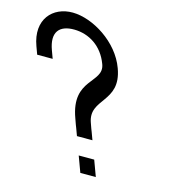

<svg xmlns="http://www.w3.org/2000/svg" viewBox="-302 -838 889 958"><g transform="rotate(15 142.5 -358.5)"><path d="M184 -19 169.2 -59H249.2L264 -19L264.7 -17L279.5 23H199.5L184.7 -17ZM-95.8 -531 -81.1 -491H-161.1L-175.8 -531C-223 -659 -146.3 -741 -42.9 -740C60.5 -739 199.8 -654 244.5 -530C305.4 -365 141.9 -350 185.8 -231L186.2 -230C193.7 -207 198 -198 200.9 -190L215.7 -150H135.7L120.9 -190C119.5 -194 114.4 -205 105.1 -233C34.6 -424 199.5 -438 164.5 -530C132.8 -616 62 -659 -13.4 -660C-90.8 -661 -128.3 -619 -95.8 -531Z"/></g></svg>

Font: Nordica Plus
Style: NordicaClassicLightOpObl
Weight: 300
Version: Version 1.01